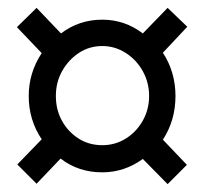

<svg xmlns="http://www.w3.org/2000/svg" viewBox="-20 -597 520 488"><path d="M53 -353Q53 -412 86 -462L23 -528L73 -577L135 -512Q181 -547 240 -547Q297 -547 343 -512L406 -577L456 -529L394 -463Q426 -414 426 -353Q426 -291 394 -242L455 -178L406 -129L343 -193Q296 -159 240 -159Q179 -159 134 -194L73 -130L24 -179L86 -243Q53 -292 53 -353ZM122 -353Q122 -318 137.5 -290Q153 -262 179.5 -245Q206 -228 240 -228Q273 -228 300 -245Q327 -262 343 -290.5Q359 -319 359 -353Q359 -387 343 -416Q327 -445 299.5 -462.5Q272 -480 240 -480Q207 -480 180.5 -462.5Q154 -445 138 -416.5Q122 -388 122 -353Z"/></svg>

Font: Avrile Sans Condensed Medium
Style: Regular
Weight: 500
Width: 3
Designer: Monotype Design Team
Foundry: Monotype Imaging Inc.
Version: Version 2.001;September 10, 2019;FontCreator 11.5.0.2425 64-